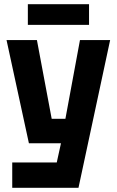

<svg xmlns="http://www.w3.org/2000/svg" viewBox="-20 -750 553 910"><path d="M38 140V20H249L269 -71H117L11 -560H155L225 -187H290L359 -560H502L352 140ZM112 -632V-730H402V-632Z"/></svg>

Font: Tektur SemiCondensed SemiBold
Style: Regular
Weight: 600
Width: 4
Designer: Adam Jagosz
Foundry: Adam Jagosz
Version: Version 1.005;gftools[0.9.30]